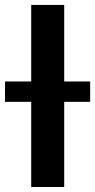

<svg xmlns="http://www.w3.org/2000/svg" viewBox="-53 -747 380 767"><path d="M203.5 -727.3V0H71.7V-727.3ZM-33 -340.2V-421.5H307.2V-340.2Z"/></svg>

Font: Inter UI Semi Bold
Style: Regular
Weight: 600
Designer: Rasmus Andersson
Foundry: rsms
Version: 3.2;8d6f07862